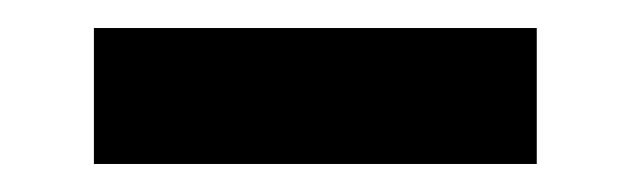

<svg xmlns="http://www.w3.org/2000/svg" viewBox="-20 -362 449 137"><path d="M47 -245V-342H363V-245Z"/></svg>

Font: Stick No Bills SemiBold
Style: Regular
Weight: 600
Designer: Kosala Senevirathne, Siva Puranthara, Lasantha Premarathna, Tharique Azeez
Foundry: mooniak
Version: Version 2.000